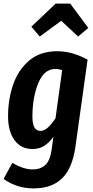

<svg xmlns="http://www.w3.org/2000/svg" viewBox="-21 -832 522 1072"><path d="M468 -499 400 -12Q383 108 325.5 164Q268 220 166 220Q74 220 -1 167L48 77Q109 114 162 114Q204 114 231.5 89.5Q259 65 268 -1L277 -68Q253 -35 225.5 -17.5Q198 0 160 0Q96 0 60 -49.5Q24 -99 24 -183Q24 -276 52 -358.5Q80 -441 141.5 -493.5Q203 -546 298 -546Q382 -546 468 -499ZM160 -181Q160 -139 171.5 -120Q183 -101 205 -101Q243 -101 289 -172L326 -440Q307 -447 288 -447Q225 -447 192.5 -367Q160 -287 160 -181ZM154 -683 290 -812H371L472 -676L415 -628L321 -716L201 -628Z"/></svg>

Font: Fira Sans Compressed SemiBold
Style: Italic
Weight: 600
Width: 1
Italic angle: -8°
Designer: bBox Type GmbH & Carrois Corporate GbR & Edenspiekermann AG
Foundry: bBox Type GmbH & Carrois Corporate GbR & Edenspiekermann AG
Version: Version 4.301